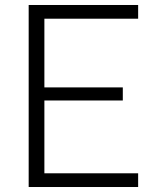

<svg xmlns="http://www.w3.org/2000/svg" viewBox="-20 -750 660 770"><path d="M95 0V-730H158V0ZM534 0H137.5V-55H534ZM472.5 -347H137.5V-399.5H472.5ZM137.5 -675V-730H534V-675Z"/></svg>

Font: Monaspace Neon Var ExtraLight
Style: Regular
Weight: 200
Designer: Riley Cran and the Lettermatic Team
Version: Version 1.200 (Monaspace Neon Var)